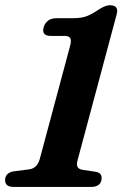

<svg xmlns="http://www.w3.org/2000/svg" viewBox="-22 -734 490 754"><path d="M177.5 -593Q140 -593 149.5 -627.5Q154 -642.5 166.2 -652.5Q178.5 -662.5 200 -662.5H264Q300 -662.5 321.8 -671.8Q343.5 -681 367 -697.5Q393 -713.5 409 -713.5Q446.5 -713.5 436 -677L283.5 -108Q278 -90 281.8 -80Q285.5 -70 302.5 -67L356 -59Q378.5 -54 377 -33Q376.5 -17 365.8 -8.5Q355 0 337.5 0H31Q-3 0 -2 -28.5Q-0.5 -55 30.5 -61L93 -69Q123.5 -73 134 -109L252 -549Q259.5 -574.5 254.2 -583.8Q249 -593 231 -593Z"/></svg>

Font: Fraunces 9pt Soft SemiBold
Style: Italic
Weight: 600
Italic angle: -16°
Version: Version 1.000;[b76b70a41]